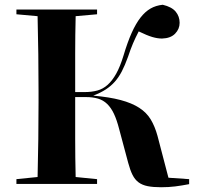

<svg xmlns="http://www.w3.org/2000/svg" viewBox="-20 -780 829 807"><path d="M688 -33 775 -27V-6Q744 0 716.5 3.5Q689 7 657 7Q624 7 601 2.5Q578 -2 562.5 -13.5Q547 -25 537 -45Q527 -65 519 -95L481 -237Q471 -276 459 -301.5Q447 -327 430.5 -343Q414 -359 392 -365.5Q370 -372 341 -372H296Q296 -278 296 -197.5Q296 -117 298 -36L388 -27V-7H49V-27L138 -36Q140 -117 141 -195Q142 -273 142 -351V-395Q142 -473 141 -551Q140 -629 138 -712L49 -720V-740H388V-720L298 -712Q296 -632 296 -554.5Q296 -477 296 -393H336Q365 -393 389 -399.5Q413 -406 432.5 -423.5Q452 -441 468.5 -470.5Q485 -500 499 -546Q516 -603 533.5 -642Q551 -681 570.5 -706Q590 -731 612.5 -744Q635 -757 664 -760Q702 -751 718.5 -731Q735 -711 735 -684Q735 -658 716 -638.5Q697 -619 661 -618Q642 -618 620 -624.5Q598 -631 563 -648Q549 -621 539 -597.5Q529 -574 518 -541Q505 -505 492 -480Q479 -455 462.5 -436.5Q446 -418 424.5 -404Q403 -390 372 -378Q440 -372 487 -359.5Q534 -347 565 -327Q596 -307 613.5 -278Q631 -249 642 -209Z"/></svg>

Font: XinYuGongZhangJiaSongA
Style: Regular
Weight: 900
Designer: XinYuGong
Foundry: Adobe Systems Incorporated
Version: Version 1.00